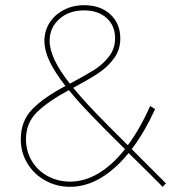

<svg xmlns="http://www.w3.org/2000/svg" viewBox="-20 -719 666 739"><path d="M619 -13 606 0Q558 -49 475 -130Q424 -67 367 -33.5Q310 0 250 0Q198 0 154.5 -24Q111 -48 85.5 -90Q60 -132 60 -183Q60 -254 105 -299.5Q150 -345 232 -388Q192 -439 171.5 -481.5Q151 -524 151 -562Q151 -600 170.5 -631Q190 -662 225 -680.5Q260 -699 304 -699Q367 -699 405 -663.5Q443 -628 443 -571Q443 -527 418.5 -494Q394 -461 359.5 -438Q325 -415 262 -381Q297 -338 345 -288Q393 -238 472 -160Q520 -225 558 -311L577 -299Q535 -208 487 -145ZM249 -397Q309 -429 342.5 -450Q376 -471 399.5 -501.5Q423 -532 423 -572Q423 -620 390.5 -649.5Q358 -679 304 -679Q245 -679 208 -645.5Q171 -612 171 -562Q171 -495 249 -397ZM461 -145Q380 -225 330.5 -276.5Q281 -328 245 -372Q165 -329 122.5 -287.5Q80 -246 80 -183Q80 -137 102.5 -99.5Q125 -62 164 -41Q203 -20 250 -20Q306 -20 359.5 -52Q413 -84 461 -145Z"/></svg>

Font: TypoPRO Montserrat
Style: Regular
Weight: 250
Designer: Julieta Ulanovsky
Foundry: Julieta Ulanovsky
Version: Version 6.001